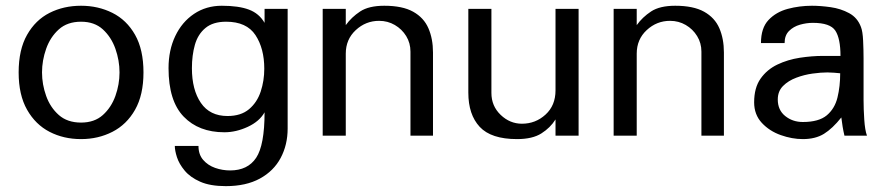

<svg xmlns="http://www.w3.org/2000/svg" viewBox="-20 -465 3043 658"><path d="M389.6 -216.8Q389.6 -175.8 375.5 -136.2Q361.3 -96.7 332.5 -70.8Q303.7 -44.9 257.8 -44.9Q210.9 -44.9 181.6 -70.8Q152.3 -96.7 138.2 -136.2Q124 -175.8 124 -216.8Q124 -257.8 138.2 -297.9Q152.3 -337.9 181.6 -364.3Q210.9 -390.6 257.8 -390.6Q303.7 -390.6 332.5 -364.3Q361.3 -337.9 375.5 -297.9Q389.6 -257.8 389.6 -216.8ZM471.7 -216.8Q471.7 -294.9 442.9 -345.7Q414.1 -396.5 365.2 -420.9Q316.4 -445.3 257.8 -445.3Q198.2 -445.3 149.9 -420.9Q101.6 -396.5 72.8 -345.7Q43.9 -294.9 43.9 -216.8Q43.9 -139.6 72.8 -88.9Q101.6 -38.1 149.9 -13.2Q198.2 11.7 257.8 11.7Q316.4 11.7 365.2 -13.2Q414.1 -38.1 442.9 -88.9Q471.7 -139.6 471.7 -216.8Z M885.7 -229.5Q885.7 -188.5 873.5 -151.4Q861.3 -114.3 833.5 -90.8Q805.7 -67.4 759.8 -67.4Q699.2 -67.4 668.5 -112.3Q637.7 -157.2 637.7 -231.4Q637.7 -275.4 647.9 -311.5Q658.2 -347.7 684.1 -369.1Q710 -390.6 754.9 -390.6Q825.2 -390.6 855.5 -344.7Q885.7 -298.8 885.7 -229.5ZM965.8 -24.4V-434.6H886.7V-386.7Q868.2 -418.9 833 -432.1Q797.9 -445.3 740.2 -445.3Q686.5 -445.3 645 -417.5Q603.5 -389.6 580.6 -341.3Q557.6 -293 557.6 -231.4Q557.6 -119.1 609.4 -65.4Q661.1 -11.7 749 -11.7Q789.1 -11.7 829.1 -30.3Q869.1 -48.8 886.7 -80.1Q886.7 32.2 857.9 75.7Q829.1 119.1 768.6 119.1Q742.2 119.1 717.3 110.4Q692.4 101.6 676.3 83Q660.2 64.5 660.2 35.2H579.1Q579.1 50.8 586.4 73.7Q593.8 96.7 612.8 119.6Q631.8 142.6 666 157.7Q700.2 172.9 753.9 172.9Q823.2 172.9 870.6 147Q918 121.1 941.9 76.2Q965.8 31.2 965.8 -24.4Z M1463.9 0V-285.2Q1463.9 -332 1448.2 -368.2Q1432.6 -404.3 1396 -424.8Q1359.4 -445.3 1296.9 -445.3Q1244.1 -445.3 1214.4 -425.8Q1184.6 -406.2 1165 -378.9V-434.6H1085.9V0H1165V-281.2Q1165 -330.1 1199.2 -361.8Q1233.4 -393.6 1279.3 -393.6Q1308.6 -393.6 1333 -379.4Q1357.4 -365.2 1372.1 -341.3Q1386.7 -317.4 1386.7 -288.1V0Z M1962.9 0V-434.6H1883.8V-155.3Q1883.8 -103.5 1849.6 -72.3Q1815.4 -41 1768.6 -41Q1727.5 -41 1695.8 -71.3Q1664.1 -101.6 1664.1 -146.5V-434.6H1585V-147.5Q1585 -72.3 1624 -30.3Q1663.1 11.7 1752 11.7Q1804.7 11.7 1835.4 -7.8Q1866.2 -27.3 1883.8 -55.7V0Z M2460.9 0V-285.2Q2460.9 -332 2445.3 -368.2Q2429.7 -404.3 2393.1 -424.8Q2356.4 -445.3 2293.9 -445.3Q2241.2 -445.3 2211.4 -425.8Q2181.6 -406.2 2162.1 -378.9V-434.6H2083V0H2162.1V-281.2Q2162.1 -330.1 2196.3 -361.8Q2230.5 -393.6 2276.4 -393.6Q2305.7 -393.6 2330.1 -379.4Q2354.5 -365.2 2369.1 -341.3Q2383.8 -317.4 2383.8 -288.1V0Z M2859.4 -213.9Q2859.4 -168.9 2850.1 -130.9Q2840.8 -92.8 2813.5 -69.8Q2786.1 -46.9 2731.4 -46.9Q2696.3 -46.9 2670.9 -67.4Q2645.5 -87.9 2645.5 -124Q2645.5 -152.3 2663.6 -170.4Q2681.6 -188.5 2709 -198.7Q2736.3 -209 2765.1 -212.9Q2793.9 -216.8 2815.4 -216.8Q2824.2 -216.8 2838.4 -215.8Q2852.5 -214.8 2859.4 -213.9ZM2951.2 0Q2944.3 -18.6 2941.9 -55.2Q2939.5 -91.8 2939.5 -122.1V-264.6Q2939.5 -293 2938 -325.2Q2936.5 -357.4 2930.7 -372.1Q2918.9 -404.3 2890.1 -419.9Q2861.3 -435.5 2826.7 -440.4Q2792 -445.3 2762.7 -445.3Q2719.7 -445.3 2679.7 -434.6Q2639.6 -423.8 2613.8 -396.5Q2587.9 -369.1 2587.9 -317.4H2668.9Q2668.9 -343.8 2684.1 -358.9Q2699.2 -374 2721.7 -380.4Q2744.1 -386.7 2765.6 -386.7Q2825.2 -386.7 2842.8 -359.9Q2860.4 -333 2860.4 -273.4H2800.8Q2762.7 -273.4 2721.2 -267.1Q2679.7 -260.7 2644 -243.7Q2608.4 -226.6 2586.4 -195.3Q2564.5 -164.1 2564.5 -114.3Q2564.5 -72.3 2590.8 -43.9Q2617.2 -15.6 2655.8 -2Q2694.3 11.7 2731.4 11.7Q2774.4 11.7 2803.7 -6.3Q2833 -24.4 2863.3 -62.5Q2865.2 -45.9 2867.7 -31.2Q2870.1 -16.6 2874 0Z"/></svg>

Font: Namkio Khamti
Style: Regular
Weight: 400
Designer: Debbi Hosken
Foundry: SIL International
Version: Version 3.917